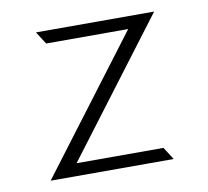

<svg xmlns="http://www.w3.org/2000/svg" viewBox="-56 -512 590 544"><g transform="rotate(-10 239.0 -240.5)"><path d="M48 -30H402L379 -66H129L420 -451H80L103 -415H339Z"/></g></svg>

Font: Charger Sport
Style: HLNrw
Weight: 100
Designer: Jasper
Foundry: Cannot Into Space Fonts
Version: Version 1.1